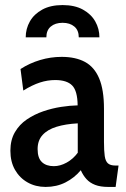

<svg xmlns="http://www.w3.org/2000/svg" viewBox="-20 -728 498 758"><path d="M160 10Q120.5 10 89 -7.8Q57.5 -25.5 39.2 -57.5Q21 -89.5 21 -133Q21 -175.5 38.8 -206Q56.5 -236.5 86 -256.5Q115.5 -276.5 150.5 -288.5Q185.5 -300.5 221.2 -306Q257 -311.5 286.5 -312Q286 -369 265 -390.5Q244 -412 198 -412Q167.5 -412 137.5 -402.2Q107.5 -392.5 72 -370.5L61 -455.5Q96.5 -478.5 138.2 -491Q180 -503.5 223.5 -503.5Q278.5 -503.5 315.5 -483.5Q352.5 -463.5 371.5 -418.5Q390.5 -373.5 390.5 -298.5V-168Q390.5 -132 393.5 -111.8Q396.5 -91.5 406.2 -83Q416 -74.5 435.5 -74.5H448L436.5 10H408Q376.5 10 355.8 2Q335 -6 321.5 -20.8Q308 -35.5 299 -56Q274 -26 238.8 -8Q203.5 10 160 10ZM192.5 -72Q217.5 -72 243 -86Q268.5 -100 287 -125V-241Q239 -238.5 203.2 -227.5Q167.5 -216.5 148 -195Q128.5 -173.5 128.5 -139.5Q128.5 -104 145.5 -88Q162.5 -72 192.5 -72ZM227 -708Q275 -708 307.2 -690.2Q339.5 -672.5 356 -643.5Q372.5 -614.5 372.5 -580.5H291Q291 -608.5 273.5 -623.2Q256 -638 227 -638Q198 -638 180.5 -623.2Q163 -608.5 163 -580.5H81.5Q81.5 -614.5 98 -643.5Q114.5 -672.5 147 -690.2Q179.5 -708 227 -708Z"/></svg>

Font: Cabin SemiCondensedMedium
Style: Regular
Weight: 500
Width: 4
Designer: Pablo Impallari
Foundry: Pablo Impallari. http://www.impallari.com Igino Marini. http://www.ikern.com
Version: Version 3.001